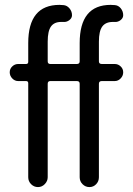

<svg xmlns="http://www.w3.org/2000/svg" viewBox="-20 -760 540 780"><path d="M53.7 -430.7Q40 -430.7 29.8 -441.4Q19.5 -452.1 19.5 -466.3Q19.5 -480.5 29.8 -490.2Q40 -500 53.7 -500H85.9Q94.7 -500 94.7 -508.8V-585Q94.7 -740.2 221.7 -740.2Q223.6 -740.2 229 -739.7Q234.4 -739.3 237.3 -739.3Q252 -738.3 262.2 -726.1Q272.5 -713.9 272.5 -698.2Q272.5 -686.5 261.7 -678.2Q251 -669.9 238.3 -670.9H228.5Q200.2 -670.9 187 -652.3Q173.8 -633.8 173.8 -590.8V-510.7Q173.8 -500 184.6 -500H292Q303.7 -500 303.7 -510.7V-585Q303.7 -740.2 429.7 -740.2Q431.6 -740.2 438 -739.7Q444.3 -739.3 446.3 -739.3Q460.9 -738.3 470.7 -726.1Q480.5 -713.9 480.5 -698.2Q480.5 -686.5 469.7 -678.2Q459 -669.9 446.3 -670.9H438.5Q409.2 -670.9 395.5 -652.3Q381.8 -633.8 381.8 -590.8V-510.7Q381.8 -500 393.6 -500H446.3Q460 -500 470.2 -490.2Q480.5 -480.5 480.5 -466.3Q480.5 -452.1 470.2 -441.4Q460 -430.7 446.3 -430.7H393.6Q381.8 -430.7 381.8 -419.9V-40Q381.8 -23.4 370.6 -11.7Q359.4 0 343.3 0Q327.1 0 315.4 -11.7Q303.7 -23.4 303.7 -40V-419.9Q303.7 -430.7 292 -430.7H184.6Q173.8 -430.7 173.8 -419.9V-40Q173.8 -24.4 162.1 -12.2Q150.4 0 134.3 0Q118.2 0 106.4 -11.7Q94.7 -23.4 94.7 -40V-421.9Q94.7 -430.7 85.9 -430.7Z"/></svg>

Font: Rounded-X Mgen+ 2m regular
Style: Regular
Weight: 400
Designer: [Source Han Sans]
Ryoko NISHIZUKA  (kana & ideographs); Paul D. Hunt (Latin, Greek & Cyrillic); Wenlong ZHANG  (bopomofo
Version: Version 1.059.20150602